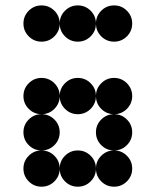

<svg xmlns="http://www.w3.org/2000/svg" viewBox="-20 -704 587 724"><path d="M205.1 -615.2Q205.1 -586.9 185.1 -566.9Q165 -546.9 136.7 -546.9Q108.4 -546.9 88.4 -566.9Q68.4 -586.9 68.4 -615.2Q68.4 -643.6 88.4 -663.6Q108.4 -683.6 136.7 -683.6Q165 -683.6 185.1 -663.6Q205.1 -643.6 205.1 -615.2ZM341.8 -615.2Q341.8 -586.9 321.8 -566.9Q301.8 -546.9 273.4 -546.9Q245.1 -546.9 225.1 -566.9Q205.1 -586.9 205.1 -615.2Q205.1 -643.6 225.1 -663.6Q245.1 -683.6 273.4 -683.6Q301.8 -683.6 321.8 -663.6Q341.8 -643.6 341.8 -615.2ZM478.5 -615.2Q478.5 -586.9 458.5 -566.9Q438.5 -546.9 410.2 -546.9Q381.8 -546.9 361.8 -566.9Q341.8 -586.9 341.8 -615.2Q341.8 -643.6 361.8 -663.6Q381.8 -683.6 410.2 -683.6Q438.5 -683.6 458.5 -663.6Q478.5 -643.6 478.5 -615.2ZM341.8 -341.8Q341.8 -313.5 321.8 -293.5Q301.8 -273.4 273.4 -273.4Q245.1 -273.4 225.1 -293.5Q205.1 -313.5 205.1 -341.8Q205.1 -370.1 225.1 -390.1Q245.1 -410.2 273.4 -410.2Q301.8 -410.2 321.8 -390.1Q341.8 -370.1 341.8 -341.8ZM205.1 -205.1Q205.1 -176.8 185.1 -156.7Q165 -136.7 136.7 -136.7Q108.4 -136.7 88.4 -156.7Q68.4 -176.8 68.4 -205.1Q68.4 -233.4 88.4 -253.4Q108.4 -273.4 136.7 -273.4Q165 -273.4 185.1 -253.4Q205.1 -233.4 205.1 -205.1ZM478.5 -205.1Q478.5 -176.8 458.5 -156.7Q438.5 -136.7 410.2 -136.7Q381.8 -136.7 361.8 -156.7Q341.8 -176.8 341.8 -205.1Q341.8 -233.4 361.8 -253.4Q381.8 -273.4 410.2 -273.4Q438.5 -273.4 458.5 -253.4Q478.5 -233.4 478.5 -205.1ZM341.8 -68.4Q341.8 -40 321.8 -20Q301.8 0 273.4 0Q245.1 0 225.1 -20Q205.1 -40 205.1 -68.4Q205.1 -96.7 225.1 -116.7Q245.1 -136.7 273.4 -136.7Q301.8 -136.7 321.8 -116.7Q341.8 -96.7 341.8 -68.4ZM205.1 -341.8Q205.1 -313.5 185.1 -293.5Q165 -273.4 136.7 -273.4Q108.4 -273.4 88.4 -293.5Q68.4 -313.5 68.4 -341.8Q68.4 -370.1 88.4 -390.1Q108.4 -410.2 136.7 -410.2Q165 -410.2 185.1 -390.1Q205.1 -370.1 205.1 -341.8ZM478.5 -341.8Q478.5 -313.5 458.5 -293.5Q438.5 -273.4 410.2 -273.4Q381.8 -273.4 361.8 -293.5Q341.8 -313.5 341.8 -341.8Q341.8 -370.1 361.8 -390.1Q381.8 -410.2 410.2 -410.2Q438.5 -410.2 458.5 -390.1Q478.5 -370.1 478.5 -341.8ZM205.1 -68.4Q205.1 -40 185.1 -20Q165 0 136.7 0Q108.4 0 88.4 -20Q68.4 -40 68.4 -68.4Q68.4 -96.7 88.4 -116.7Q108.4 -136.7 136.7 -136.7Q165 -136.7 185.1 -116.7Q205.1 -96.7 205.1 -68.4ZM478.5 -68.4Q478.5 -40 458.5 -20Q438.5 0 410.2 0Q381.8 0 361.8 -20Q341.8 -40 341.8 -68.4Q341.8 -96.7 361.8 -116.7Q381.8 -136.7 410.2 -136.7Q438.5 -136.7 458.5 -116.7Q478.5 -96.7 478.5 -68.4Z"/></svg>

Font: DatDot
Style: Bold
Weight: 700
Designer: GGBot
Version: 1.00